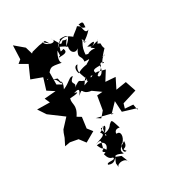

<svg xmlns="http://www.w3.org/2000/svg" viewBox="-345 -1083 1408 1603"><g transform="rotate(-30 359.0 -282.0)"><path d="M62 -825 17 -788 90 -746 37 -627 140 -589 106 -479 171 -437 61 -428 83 -379 -39 -381 10 -307 143 -208 156 -222 68 -127 56 -102 42 -62 10 2 61 -7 137 7 181 65 277 10 240 -37 254 -141 216 -164C275 -251 229 -273 247 -324C304 -325 354 -338 296 -344C377 -373 335 -322 323 -303C393 -366 332 -302 433 -289L507 -236L454 -232L432 -100L388 -49L349 -74L500 -36L476 -32L558 -117L564 -11L692 28L686 41L677 -15L599 -21L612 -65L751 -108L717 -209L617 -193L665 -289L570 -296L625 -384L555 -402L525 -403L404 -358L445 -416C458 -431 423 -402 455 -357C514 -400 452 -419 549 -375C522 -430 524 -438 599 -437C597 -359 534 -342 542 -378C554 -393 588 -390 606 -433C605 -476 669 -435 627 -441C649 -508 717 -503 652 -485C737 -586 692 -507 695 -595C641 -625 667 -565 689 -640C684 -614 691 -636 621 -606C673 -634 664 -648 586 -626C685 -572 631 -624 606 -605C668 -555 622 -605 562 -570C624 -538 517 -598 541 -563C539 -673 600 -690 565 -705C619 -682 547 -684 603 -666C547 -668 606 -673 666 -745C615 -718 632 -814 613 -821C671 -835 653 -808 654 -774C610 -784 646 -788 597 -817C561 -779 494 -750 541 -742C484 -798 438 -812 368 -740C391 -777 428 -785 415 -795C507 -803 505 -777 436 -716C479 -802 488 -747 433 -774C394 -739 415 -752 355 -837C407 -778 291 -792 280 -847L330 -803L303 -845L243 -836L169 -817L158 -807L138 -875L54 -946L48 -795ZM250 -456 205 -481 206 -592 204 -629 156 -533C239 -643 226 -635 335 -616C309 -637 342 -706 354 -722C354 -646 349 -688 335 -665C383 -667 424 -664 405 -709C358 -696 376 -698 385 -741C473 -700 410 -717 447 -708C433 -650 478 -623 509 -654C457 -571 513 -592 503 -530C538 -524 579 -541 507 -501C542 -503 449 -498 415 -468C400 -498 408 -544 441 -539C398 -484 428 -459 448 -387C361 -399 415 -440 326 -381C371 -420 288 -417 359 -473C328 -487 309 -443 239 -415C279 -492 234 -492 248 -474C226 -466 260 -517 156 -555C184 -560 191 -568 160 -549L239 -519L249 -471ZM360 40C362 3 413 7 355 69C313 -10 391 22 320 49C350 83 324 88 238 117C308 97 292 110 274 182C228 202 304 220 304 223C270 136 279 212 243 128C323 109 341 190 257 222C269 264 282 277 310 283C328 318 237 284 244 315C299 340 319 295 329 288L378 307L408 382C398 332 313 341 309 376C310 319 293 364 334 275C328 301 336 331 320 310C326 238 414 317 403 293C374 248 445 222 458 210C457 292 392 243 436 291C389 304 417 214 439 217C477 175 477 119 435 126C429 127 433 80 483 94C454 0 455 5 430 26C421 28 412 70 342 74C371 88 342 110 348 88L363 2Z"/></g></svg>

Font: Hussar Lance
Style: Regular
Weight: 700
Foundry: Cannot Into Space Fonts, PlusOne Fonts
Version: Version 2.27